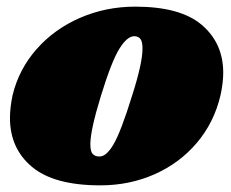

<svg xmlns="http://www.w3.org/2000/svg" viewBox="-20 -549 696 578"><path d="M652 -330Q652 -300 644 -263Q625 -181 573 -119.5Q521 -58 445.5 -24.5Q370 9 282 9Q143 9 76.5 -46.5Q10 -102 10 -194Q10 -225 18 -263Q37 -341 90.5 -401.5Q144 -462 221.5 -495.5Q299 -529 387 -529Q523 -529 587.5 -474Q652 -419 652 -330ZM284 -261Q252 -157 252 -115Q252 -93 259 -85.5Q266 -78 278 -78Q299 -76 321.5 -114Q344 -152 378 -262Q409 -359 409 -403Q409 -424 402.5 -432Q396 -440 384 -440Q363 -440 339.5 -402.5Q316 -365 284 -261Z"/></svg>

Font: Shrikhand
Style: Regular
Weight: 400
Italic angle: -14°
Version: Version 1.000;PS 1.000;hotconv 1.0.88;makeotf.lib2.5.647800